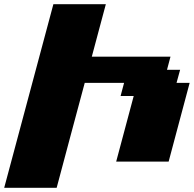

<svg xmlns="http://www.w3.org/2000/svg" viewBox="-20 -895 924 915"><path d="M0 0H250Q272 -83 316.7 -250Q361.3 -417 383.8 -500H571.3L554.7 -437.5H617.2L533.7 -125H783.7Q800.8 -187.5 833.7 -312.5Q866.7 -437.5 883.8 -500H821.3L838.4 -562.5H775.9L792.5 -625H417.5Q428.7 -667 450.9 -750Q473.1 -833 484.4 -875H234.4Q195.3 -729 117.2 -437.5Q39.1 -146 0 0Z"/></svg>

Font: Faithful 32x
Style: BoldOblique
Weight: 400
Foundry: Faithful Resource Pack
Version: Version 1.0; January 27, 2023